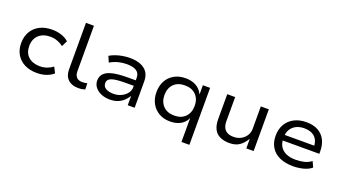

<svg xmlns="http://www.w3.org/2000/svg" viewBox="-66 -1334 3818 2144"><g transform="rotate(20 1843.0 -262.5)"><path d="M345 9Q262 9 199.5 -22.5Q137 -54 103 -111.5Q69 -169 69 -246Q69 -325 103.5 -383.5Q138 -442 200 -473.5Q262 -505 346 -505Q406 -505 457.5 -487.5Q509 -470 543 -439L509 -369Q476 -395 436 -409.5Q396 -424 353 -424Q267 -424 216 -376.5Q165 -329 165 -246Q165 -164 216 -118.5Q267 -73 352 -73Q396 -73 435.5 -87Q475 -101 506 -125L541 -56Q507 -26 457 -8.5Q407 9 345 9Z M837 9Q760 9 716 -33.5Q672 -76 672 -151V-705H767V-162Q767 -133 777.5 -112Q788 -91 807.5 -80Q827 -69 854 -69Q869 -69 885 -70.5Q901 -72 917 -76L919 -3Q900 3 881 6Q862 9 837 9Z M1214 9Q1155 9 1109 -11Q1063 -31 1036.5 -65Q1010 -99 1010 -143Q1010 -196 1043.5 -229Q1077 -262 1146 -277Q1215 -292 1321 -292H1430V-227H1326Q1266 -227 1223.5 -223Q1181 -219 1155 -210Q1129 -201 1116.5 -185.5Q1104 -170 1104 -147Q1104 -106 1139.5 -85.5Q1175 -65 1230 -65Q1279 -65 1321 -84.5Q1363 -104 1388.5 -137Q1414 -170 1414 -209V-322Q1414 -377 1374.5 -402.5Q1335 -428 1260 -428Q1209 -428 1160 -415.5Q1111 -403 1063 -375L1033 -445Q1067 -465 1105.5 -478Q1144 -491 1186.5 -498Q1229 -505 1271 -505Q1342 -505 1395 -484.5Q1448 -464 1477.5 -422Q1507 -380 1507 -312V0H1425V-108H1423Q1405 -78 1376.5 -51Q1348 -24 1307.5 -7.5Q1267 9 1214 9Z M2129 180V-100H2127Q2104 -49 2053 -20Q2002 9 1930 9Q1853 9 1796 -24Q1739 -57 1707.5 -115Q1676 -173 1676 -248Q1676 -325 1707.5 -382.5Q1739 -440 1796.5 -472.5Q1854 -505 1932 -505Q2004 -505 2056.5 -475.5Q2109 -446 2135 -390H2137V-497H2223V180ZM1951 -69Q2035 -69 2082.5 -118.5Q2130 -168 2130 -249Q2130 -329 2082.5 -378Q2035 -427 1950 -427Q1866 -427 1818.5 -378Q1771 -329 1771 -249Q1771 -168 1819 -118.5Q1867 -69 1951 -69Z M2634 9Q2570 9 2523 -12.5Q2476 -34 2451.5 -81Q2427 -128 2427 -202V-496H2521V-208Q2521 -165 2535.5 -134.5Q2550 -104 2579.5 -88Q2609 -72 2655 -72Q2705 -72 2744 -94Q2783 -116 2804.5 -151.5Q2826 -187 2826 -228V-496H2921V0H2834V-109H2830Q2799 -55 2752.5 -23Q2706 9 2634 9Z M3390 9Q3299 9 3231.5 -21Q3164 -51 3128.5 -109Q3093 -167 3093 -247Q3093 -322 3125.5 -380Q3158 -438 3220 -471.5Q3282 -505 3368 -505Q3449 -505 3505.5 -474Q3562 -443 3591.5 -386Q3621 -329 3621 -250V-222H3162V-288H3561L3538 -266Q3538 -348 3493 -390.5Q3448 -433 3368 -433Q3314 -433 3273 -413Q3232 -393 3208 -354.5Q3184 -316 3184 -261V-250Q3184 -190 3209 -150Q3234 -110 3281 -89.5Q3328 -69 3395 -69Q3444 -69 3492 -80Q3540 -91 3578 -121L3609 -54Q3570 -21 3511 -6Q3452 9 3390 9Z"/></g></svg>

Font: Nunito Sans 7pt SemiExpanded
Style: Regular
Weight: 400
Width: 6
Designer: Vernon Adams
Foundry: Vernon Adams
Version: Version 3.101;gftools[0.9.27]